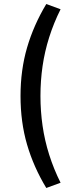

<svg xmlns="http://www.w3.org/2000/svg" viewBox="-20 -740 355 954"><path d="M210 194Q147 90 114.5 -21.5Q82 -133 82 -263Q82 -392 114.5 -503.5Q147 -615 210 -720L281 -694Q247 -626 224.5 -555Q202 -484 191.5 -411.5Q181 -339 181 -263Q181 -188 191.5 -115Q202 -42 224.5 29Q247 100 281 168Z"/></svg>

Font: Nunito Sans 7pt Condensed SemiBold
Style: Regular
Weight: 600
Width: 3
Designer: Vernon Adams
Foundry: Vernon Adams
Version: Version 3.101;gftools[0.9.27]